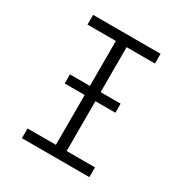

<svg xmlns="http://www.w3.org/2000/svg" viewBox="-171 -863 942 991"><g transform="rotate(30 300.0 -367.5)"><path d="M99 0V-58H268V-677H99V-735H501V-677H332V-58H501V0ZM451 -355H149V-409H451Z"/></g></svg>

Font: Iosevka Light Extended
Style: Regular
Weight: 300
Width: 7
Monospace: yes
Designer: Belleve Invis
Foundry: Belleve Invis
Version: Version 32.5.0; ttfautohint (v1.8.4)